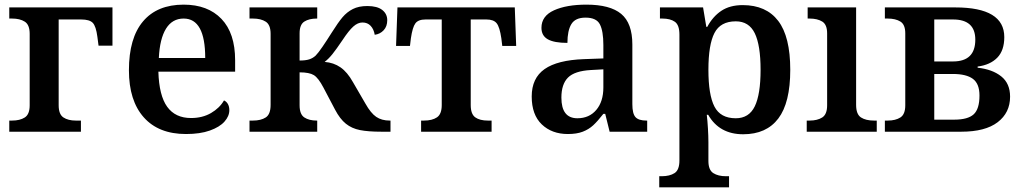

<svg xmlns="http://www.w3.org/2000/svg" viewBox="-20 -568 4425 828"><path d="M20 -48H32Q66 -48 87 -61.5Q108 -75 108 -114V-422Q108 -461 87 -474.5Q66 -488 32 -488H20V-536H465V-371H405L400 -409Q394 -455 380 -469.5Q366 -484 330 -484H233V-114Q233 -75 253.5 -61.5Q274 -48 307 -48H329V0H20Z M536 -265Q536 -404 597 -476Q658 -548 772 -548Q876 -548 935 -486.5Q994 -425 994 -308V-259H663Q666 -156 701 -107.5Q736 -59 804 -59Q853 -59 890 -80.5Q927 -102 946 -135Q957 -130 963 -119Q969 -108 969 -93Q969 -67 948 -43.5Q927 -20 885 -5Q843 10 782 10Q664 10 600 -62Q536 -134 536 -265ZM865 -318Q865 -488 772 -488Q723 -488 696 -444.5Q669 -401 665 -318Z M1056 -48H1071Q1105 -48 1126 -61.5Q1147 -75 1147 -116V-422Q1147 -461 1126 -474.5Q1105 -488 1071 -488H1056V-536H1348V-488H1346Q1313 -488 1292.5 -475Q1272 -462 1272 -424V-307Q1298 -307 1313.5 -312Q1329 -317 1341 -328Q1352 -339 1370.5 -366Q1389 -393 1411 -428Q1438 -471 1457 -493.5Q1476 -516 1501.5 -529Q1527 -542 1564 -542Q1607 -542 1628.5 -525Q1650 -508 1650 -481Q1650 -454 1634.5 -437.5Q1619 -421 1596 -418Q1592 -442 1578.5 -456.5Q1565 -471 1543 -471Q1523 -471 1503.5 -453.5Q1484 -436 1457 -395Q1430 -355 1413.5 -334.5Q1397 -314 1380 -301Q1419 -298 1448.5 -277.5Q1478 -257 1502 -214L1556 -121Q1579 -80 1602.5 -64Q1626 -48 1661 -48H1664V0H1625Q1568 0 1532.5 -7Q1497 -14 1471.5 -34.5Q1446 -55 1425 -95L1375 -190Q1353 -232 1333.5 -244Q1314 -256 1272 -256V-114Q1272 -75 1292.5 -61.5Q1313 -48 1346 -48H1348V0H1056Z M1796 -48H1808Q1844 -48 1864.5 -62Q1885 -76 1885 -115V-484H1815Q1784 -484 1771.5 -467.5Q1759 -451 1752 -403L1748 -370H1688L1694 -536H2200L2206 -370H2146L2142 -403Q2135 -451 2122 -467.5Q2109 -484 2078 -484H2010V-115Q2010 -76 2029.5 -62Q2049 -48 2084 -48H2100V0H1796Z M2273 -152Q2273 -231 2328.5 -270Q2384 -309 2499 -313L2582 -316V-374Q2582 -434 2567 -463Q2552 -492 2505 -492Q2461 -492 2444 -464Q2427 -436 2427 -383Q2370 -383 2342.5 -398.5Q2315 -414 2315 -448Q2315 -499 2369 -523.5Q2423 -548 2509 -548Q2611 -548 2659 -508Q2707 -468 2707 -376V-119Q2707 -78 2720.5 -63Q2734 -48 2768 -48H2771V0H2609L2590 -77H2582Q2557 -45 2538 -27.5Q2519 -10 2493 0Q2467 10 2429 10Q2360 10 2316.5 -31.5Q2273 -73 2273 -152ZM2582 -191V-269L2528 -266Q2458 -262 2429.5 -233.5Q2401 -205 2401 -147Q2401 -58 2470 -58Q2521 -58 2551.5 -94Q2582 -130 2582 -191Z M2823 192H2833Q2868 192 2889 178.5Q2910 165 2910 124V-419Q2910 -460 2890.5 -474Q2871 -488 2836 -488H2826V-536H3012L3026 -452H3030Q3054 -497 3091 -521.5Q3128 -546 3183 -546Q3284 -546 3336 -478Q3388 -410 3388 -267Q3388 -125 3336.5 -57Q3285 11 3185 11Q3082 11 3034 -73H3028Q3031 -48 3033 -14Q3035 20 3035 45V126Q3035 165 3056 178.5Q3077 192 3111 192H3124V240H2823ZM3260 -267Q3260 -373 3235 -424.5Q3210 -476 3153 -476Q3087 -476 3061 -425.5Q3035 -375 3035 -267Q3035 -159 3061 -108.5Q3087 -58 3153 -58Q3210 -58 3235 -109.5Q3260 -161 3260 -267Z M3459 -48H3471Q3505 -48 3526 -61.5Q3547 -75 3547 -114V-424Q3547 -462 3526 -475Q3505 -488 3471 -488H3463V-536H3672V-116Q3672 -75 3693 -61.5Q3714 -48 3749 -48H3761V0H3459Z M3796 -48H3808Q3842 -48 3863 -61.5Q3884 -75 3884 -114V-424Q3884 -462 3863 -475Q3842 -488 3808 -488H3796V-536H4100Q4311 -536 4311 -408Q4311 -350 4280.5 -319Q4250 -288 4196 -281V-276Q4260 -269 4298 -238.5Q4336 -208 4336 -151Q4336 -82 4282.5 -41Q4229 0 4125 0H3796ZM4090 -303Q4186 -303 4186 -397Q4186 -484 4090 -484H4009V-303ZM4095 -52Q4154 -52 4179 -75Q4204 -98 4204 -156Q4204 -207 4175.5 -228Q4147 -249 4089 -249H4009V-52Z"/></svg>

Font: Noto Serif SemiBold
Style: Regular
Weight: 600
Designer: Monotype Design Team
Foundry: Monotype Imaging Inc.
Version: Version 1.001